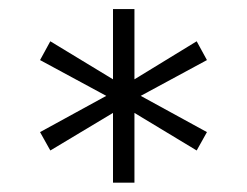

<svg xmlns="http://www.w3.org/2000/svg" viewBox="-20 -636 540 419"><path d="M431.6 -504.9 287.1 -426.8 431.6 -347.7 409.2 -307.6 273.4 -389.6V-237.3H226.6V-389.6L89.8 -307.6L67.4 -347.7L211.9 -426.8L67.4 -504.9L89.8 -545.9L226.6 -462.9V-616.2H273.4V-462.9L409.2 -545.9Z"/></svg>

Font: BabelStone Irk Bitig Colour
Style: Regular
Weight: 400
Designer: Andrew West
Foundry: BabelStone
Version: Version 1.03 June 7, 2023